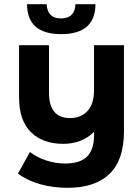

<svg xmlns="http://www.w3.org/2000/svg" viewBox="-20 -711 612 917"><path d="M572 -495V-83Q572 53 503 119.5Q434 186 303 186Q233 186 171 168.5Q109 151 66 118L123 15Q155 40 200 55Q245 70 291 70Q362 70 395.5 37Q429 4 429 -64V-81Q401 -53 363.5 -38.5Q326 -24 282 -24Q185 -24 128 -79.5Q71 -135 71 -247V-495H214V-268Q214 -147 315 -147Q366 -147 397.5 -180.5Q429 -214 429 -281V-495ZM109 -691H203Q204 -659 221 -641Q238 -623 271.5 -623Q305 -623 322.5 -641Q340 -659 340 -691H436Q435 -548 272 -548Q110 -548 109 -691Z"/></svg>

Font: Montserrat Ace
Style: Bold
Weight: 700
Designer: Julieta Ulanovsky
Foundry: Julieta Ulanovsky
Version: Version 1